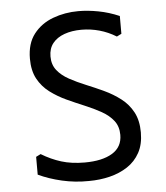

<svg xmlns="http://www.w3.org/2000/svg" viewBox="-52 -759 707 817"><g transform="rotate(-5 301.5 -350.0)"><path d="M295 12Q236 13 180 0Q124 -13 80 -34V-110L100 -120Q141 -95 184.5 -81.5Q228 -68 284 -68Q359 -68 402 -94Q445 -120 445 -172Q445 -208 426 -232.5Q407 -257 375 -275Q343 -293 305.5 -308.5Q268 -324 230 -341.5Q192 -359 160 -383Q128 -407 109 -442Q90 -477 90 -528Q90 -593 121.5 -633.5Q153 -674 204 -693Q255 -712 313 -712Q353 -712 398 -703.5Q443 -695 487 -676V-600L467 -590Q433 -611 395.5 -621.5Q358 -632 319 -632Q278 -632 246 -620.5Q214 -609 196 -586.5Q178 -564 178 -530Q178 -495 197 -471Q216 -447 248 -429.5Q280 -412 318 -396.5Q356 -381 393.5 -363.5Q431 -346 463 -321.5Q495 -297 514 -261.5Q533 -226 533 -175Q533 -124 513.5 -88.5Q494 -53 460.5 -31Q427 -9 384.5 1.5Q342 12 295 12Z"/></g></svg>

Font: AR One Sans
Style: Regular
Weight: 400
Designer: Niteesh Yadav
Foundry: Niteesh Yadav
Version: Version 1.001;gftools[0.9.33]